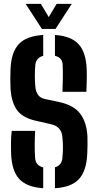

<svg xmlns="http://www.w3.org/2000/svg" viewBox="-20 -994 521 1022"><path d="M272.5 8V-103.5Q308 -113.5 312 -152.5Q315 -180 315 -208.5Q315 -237 312 -264.5Q308 -319.5 252.5 -332.5L169.5 -351.5Q95 -368.5 66.5 -413.8Q38 -459 35.5 -534Q35 -558.5 35 -580.2Q35 -602 36 -625Q39.5 -716 80 -759.2Q120.5 -802.5 210 -808V-697Q172 -686.5 168 -648.5Q163 -592 168 -534Q170 -508 181.5 -490.5Q193 -473 219 -467L293 -451.5Q374 -434 408.2 -387.2Q442.5 -340.5 445.5 -264.5Q446 -243.5 445.8 -220Q445.5 -196.5 444.5 -176Q440.5 -84.5 400.5 -41Q360.5 2.5 272.5 8ZM312.5 -505.5Q314 -543 314.5 -578.2Q315 -613.5 313.5 -648.5Q312.5 -687.5 272.5 -697V-808Q358.5 -802 398.2 -759Q438 -716 441.5 -625Q442.5 -600.5 441.8 -568Q441 -535.5 440 -505.5ZM210 8Q122.5 2 82.5 -41.2Q42.5 -84.5 39 -176Q38 -204.5 38.5 -236.5Q39 -268.5 42.5 -297.5H167Q165 -258.5 164.8 -221.8Q164.5 -185 167 -152.5Q170 -112.5 210 -103ZM203 -840 116.5 -973.5H197.5L239.5 -903L281.5 -973.5H362L275.5 -840Z"/></svg>

Font: Big Shoulders Stencil Text ExtraBold
Style: Regular
Weight: 800
Designer: Patric King
Foundry: XO Type Co
Version: Version 1.000